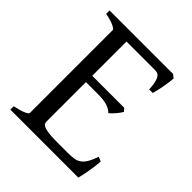

<svg xmlns="http://www.w3.org/2000/svg" viewBox="-173 -729 842 842"><g transform="rotate(45 248.0 -307.5)"><path d="M465.8 -119.1Q461.9 -77.1 455.8 -45.7Q449.7 -14.2 445.8 0H24.4V-21Q57.6 -27.8 76.4 -35.9Q95.2 -43.9 95.2 -50.8V-564Q95.2 -569.8 77.4 -578.6Q59.6 -587.4 24.4 -594.2V-615.2H418L434.1 -603Q433.1 -590.3 431.2 -575.2Q429.2 -560.1 426.3 -544.9Q423.3 -529.8 420.2 -516.1Q417 -502.4 414.1 -493.2H392.1Q391.1 -515.6 387.9 -530.8Q384.8 -545.9 379.9 -554.9Q375 -564 367.9 -567.6Q360.8 -571.3 352.1 -571.3H173.3V-358.9H371.1L383.8 -345.2Q379.9 -338.4 374.3 -330.8Q368.7 -323.2 362.5 -316.2Q356.4 -309.1 350.3 -303Q344.2 -296.9 338.9 -293Q331.5 -300.3 323 -305.2Q314.5 -310.1 303.5 -313.5Q292.5 -316.9 277.6 -318.4Q262.7 -319.8 242.2 -319.8H173.3V-75.2Q173.3 -67.9 176.8 -62.3Q180.2 -56.6 190.9 -52.5Q201.7 -48.3 221.2 -46.1Q240.7 -43.9 272.9 -43.9H335.9Q358.4 -43.9 374.3 -46.4Q390.1 -48.8 402.3 -57.4Q414.6 -65.9 424.6 -82.5Q434.6 -99.1 444.8 -127.9Z"/></g></svg>

Font: Akkhara
Style: Regular
Weight: 400
Designer: J. Victor Gaultney
Version: Version 1.00 June 13, 2006, initial release